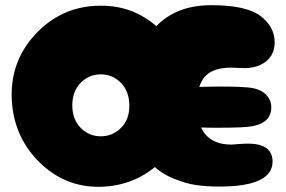

<svg xmlns="http://www.w3.org/2000/svg" viewBox="-20 -720 1105 741"><path d="M366 1Q509 -2 609.5 -104Q710 -206 707 -349Q705 -498 605 -599Q505 -700 366 -698Q223 -697 123 -594.5Q23 -492 25 -349Q28 -200 127.5 -98.5Q227 3 366 1ZM259 -313Q259 -367 291 -400Q323 -433 369 -433Q415 -433 447 -400Q479 -367 479 -313Q480 -260 447.5 -227Q415 -194 369 -194Q323 -194 291 -227Q259 -260 259 -313ZM827 0Q1032 0 1032 -97Q1032 -145 984 -160Q966 -165 944.5 -165.5Q923 -166 900.5 -164Q878 -162 873 -162Q740 -162 740 -317Q740 -390 771 -424.5Q802 -459 872 -459Q879 -459 897 -458Q915 -457 926.5 -457Q938 -457 954.5 -460Q971 -463 984 -469Q1040 -495 1040 -557Q1040 -617 985 -658.5Q930 -700 795 -700Q645 -700 565 -598Q485 -496 485 -338Q485 -251 508.5 -186.5Q532 -122 565.5 -87Q599 -52 648.5 -31.5Q698 -11 738.5 -5.5Q779 0 827 0ZM819 -227Q927 -227 955 -233Q1027 -247 1027 -306Q1027 -333 1008.5 -353Q990 -373 956 -380Q926 -386 825 -386Q753 -386 713 -382Q666 -376 644.5 -357Q623 -338 623 -290Q623 -273 631.5 -261.5Q640 -250 656.5 -244Q673 -238 683 -235.5Q693 -233 710 -231Q742 -227 819 -227Z"/></svg>

Font: Cherry Bomb
Style: Regular
Weight: 400
Designer: satsuyako
Foundry: satsuyako
Version: Version 4.0